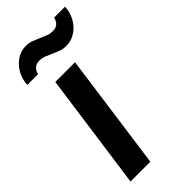

<svg xmlns="http://www.w3.org/2000/svg" viewBox="-232 -770 817 817"><g transform="rotate(-45 176.0 -361.5)"><path d="M214.8 -525.9 142.1 0H22.9L96.2 -525.9ZM3.4 -601.1Q3.4 -620.6 11.2 -642.3Q19 -664.1 33.7 -681.9Q48.3 -699.7 69.1 -711.4Q89.8 -723.1 116.2 -723.1Q134.3 -723.1 150.1 -717.3Q166 -711.4 180.9 -704.6Q195.8 -697.8 210.7 -691.9Q225.6 -686 242.2 -686Q257.8 -686 269 -693.8Q280.3 -701.7 286.6 -723.1H351.6Q351.6 -702.6 343.5 -680.9Q335.4 -659.2 320.6 -641.4Q305.7 -623.5 284.4 -612.3Q263.2 -601.1 236.3 -601.1Q218.8 -601.1 203.1 -606.9Q187.5 -612.8 172.6 -619.6Q157.7 -626.5 142.8 -632.3Q127.9 -638.2 111.3 -638.2Q95.7 -638.2 84.5 -629.9Q73.2 -621.6 67.4 -601.1Z"/></g></svg>

Font: Archivo Narrow
Style: Bold Italic
Weight: 700
Italic angle: -8°
Designer: Hector Gatti
Foundry: Hector Gatti
Version: 1.002; ttfautohint (v0.8)